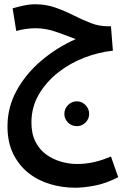

<svg xmlns="http://www.w3.org/2000/svg" viewBox="-20 -488 586 898"><path d="M332 390Q271 390 214 373Q157 356 112.5 320.5Q68 285 41.5 231Q15 177 15 103Q15 13 58 -65Q101 -143 173.5 -204.5Q246 -266 334 -305Q291 -322 242.5 -339Q194 -356 146 -356Q124 -356 100 -352.5Q76 -349 56 -343L39 -449Q63 -456 90.5 -462Q118 -468 145 -468Q195 -468 239 -452.5Q283 -437 323.5 -416.5Q364 -396 403.5 -380.5Q443 -365 485 -365H499L508 -251Q442 -244 375 -218.5Q308 -193 252 -149Q196 -105 161.5 -46Q127 13 127 85Q127 138 146 175Q165 212 196 234.5Q227 257 265 268Q303 279 341 279Q378 279 416 271Q454 263 499 244L533 341Q473 371 421.5 380.5Q370 390 332 390ZM340 102Q315 102 298 85Q281 68 281 45Q281 21 298 3.5Q315 -14 340 -14Q363 -14 380 3.5Q397 21 397 45Q397 68 380 85Q363 102 340 102Z"/></svg>

Font: Noto Sans Arabic ExtCond SemBd
Style: Regular
Weight: 600
Width: 2
Designer: Monotype Design Team, Nadine Chahine, Nizar Qandah and Khaled Hosny
Foundry: Monotype Imaging Inc.
Version: Version 2.012; ttfautohint (v1.8.4.7-5d5b)